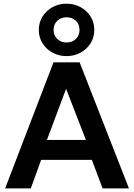

<svg xmlns="http://www.w3.org/2000/svg" viewBox="-20 -1046 744 1066"><path d="M8.5 0 277 -700H422L696 0H549.5L490 -158.5H208.5L151 0ZM240.5 -269H457L347 -553ZM349.5 -734.5Q307 -734.5 272 -753.5Q237 -772.5 216.2 -805.5Q195.5 -838.5 195.5 -880Q195.5 -921.5 216.2 -954.5Q237 -987.5 272 -1006.5Q307 -1025.5 349.5 -1025.5Q392 -1025.5 427 -1006.5Q462 -987.5 482.8 -954.5Q503.5 -921.5 503.5 -880Q503.5 -838.5 482.8 -805.5Q462 -772.5 427 -753.5Q392 -734.5 349.5 -734.5ZM349.5 -810Q381.5 -810 401.5 -829.8Q421.5 -849.5 421.5 -880Q421.5 -911 401.5 -930.5Q381.5 -950 349.5 -950Q318.5 -950 298 -930.5Q277.5 -911 277.5 -880Q277.5 -849.5 298 -829.8Q318.5 -810 349.5 -810Z"/></svg>

Font: Geologica Medium
Style: Regular
Weight: 500
Designer: Sindre Bremnes, Frode Helland
Foundry: Monokrom Skriftforlag AS
Version: Version 1.010;gftools[0.9.28]